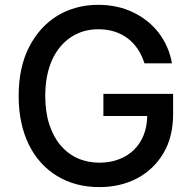

<svg xmlns="http://www.w3.org/2000/svg" viewBox="-20 -757 789 787"><path d="M56.5 -363.3Q56.5 -480.1 98.7 -563.2Q120 -605.1 149.3 -637.6Q178.6 -670.1 214.7 -692.1Q250.7 -714.1 293 -725.7Q335.2 -737.2 382.1 -737.2Q461.3 -737.2 524.5 -707Q556.5 -691.8 583.3 -670.5Q610.1 -649.1 630.5 -622.5Q650.9 -595.9 664.8 -564.5Q678.6 -533 684.7 -497.5H572.1Q561.8 -530.2 544.6 -555.9Q527.3 -581.7 503.4 -599.8Q479.4 -617.9 449.2 -627.5Q419 -637.1 382.8 -637.1Q320.7 -637.1 272 -605.5Q247.5 -589.5 227.8 -566.2Q208.1 -543 194.2 -512.8Q180.4 -482.6 172.9 -445.3Q165.5 -408 165.5 -364Q165.5 -297.6 182.2 -246.6Q198.9 -195.7 228.5 -160.9Q258.2 -126.1 298.7 -108.1Q339.1 -90.2 387.1 -90.2Q430.8 -90.2 466.6 -103.7Q502.5 -117.2 528.2 -142Q554 -166.9 568.4 -202.2Q582.7 -237.6 583.5 -281.6H403.8V-372.2H689.6V-289.4Q689.6 -197.1 650.9 -130.7Q631.4 -97.3 604.4 -71.2Q577.4 -45.1 543.9 -27Q510.3 -8.9 470.9 0.5Q431.5 9.9 387.1 9.9Q288.7 9.9 214.1 -35.5Q176.8 -58.2 147.5 -90.7Q118.3 -123.2 98 -164.6Q77.8 -206 67.1 -255.9Q56.5 -305.8 56.5 -363.3Z"/></svg>

Font: Inter P Medium
Style: Regular
Weight: 500
Designer: Rasmus Andersson
Foundry: rsms
Version: Version 3.018;git-588b23468